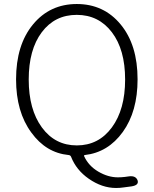

<svg xmlns="http://www.w3.org/2000/svg" viewBox="-20 -762 766 956"><path d="M597 171Q578 174 558 174Q488 174 422 128Q360 85 334 19Q331 11 322 10Q209 -1 136 -102Q60 -205 60 -367Q60 -538 144 -640Q228 -742 362.5 -742Q497 -742 581 -640Q665 -538 665 -367Q665 -207 591.5 -105Q518 -3 402 10Q397 11 399 16Q421 64 469.5 92.5Q518 121 567 121Q584 121 601 119L623 116Q656 112 665 136Q673 160 635 166ZM188.5 -127.5Q254 -38 362.5 -38Q471 -38 537 -127.5Q603 -217 603 -366Q603 -515 537 -601.5Q471 -688 362 -688Q253 -688 188 -601.5Q123 -515 123 -366Q123 -217 188.5 -127.5Z"/></svg>

Font: Resource Han Rounded CN Light
Style: Regular
Weight: 300
Designer: Cyano Hao (round all glyphs); Ryoko NISHIZUKA 西塚涼子 (kana, bopomofo & ideographs); Paul D. Hunt (Latin, Greek & Cyrillic)
Foundry: Cyano Hao
Version: 0.990